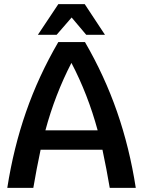

<svg xmlns="http://www.w3.org/2000/svg" viewBox="-20 -902 687 922"><path d="M472 -183H175Q155 -89 140 0H15Q45 -192 105 -364.5Q165 -537 260 -700H388Q482 -538 542 -365.5Q602 -193 632 0H507Q492 -89 472 -183ZM449 -276Q402 -449 323 -600Q244 -447 198 -276ZM260 -882H387L484 -735H394L324 -818L252 -735H162Z"/></svg>

Font: Krub SemiBold
Style: Regular
Weight: 600
Version: Version 1.000; ttfautohint (v1.6)